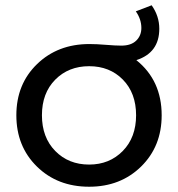

<svg xmlns="http://www.w3.org/2000/svg" viewBox="-20 -702 675 728"><path d="M497 -474Q593 -397 593 -265Q593 -147 515 -70.5Q437 6 318 6Q198 6 120 -70.5Q42 -147 42 -265Q42 -383 120.5 -459Q199 -535 319 -535Q346 -535 382 -532Q418 -529 440 -529Q477 -529 496.5 -548Q516 -567 516 -596Q516 -629 495 -659L555 -682Q584 -641 584 -593Q584 -502 497 -474ZM318 -78Q395 -78 445.5 -129.5Q496 -181 496 -265Q496 -349 446 -400Q396 -451 318 -451Q240 -451 189.5 -400Q139 -349 139 -265Q139 -181 189.5 -129.5Q240 -78 318 -78Z"/></svg>

Font: Montserrat
Style: Regular
Weight: 500
Designer: Julieta Ulanovsky
Foundry: Julieta Ulanovsky
Version: Version 7.200;PS 007.200;hotconv 1.0.88;makeotf.lib2.5.64775